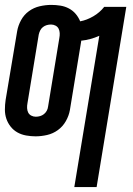

<svg xmlns="http://www.w3.org/2000/svg" viewBox="-21 -548 541 783"><path d="M282 215 384 -402Q366 -394 347.5 -389Q329 -384 310 -382Q310 -381 310 -380.5Q310 -380 310 -379L264 -99Q260 -76 247.5 -54Q235 -32 215 -17.5Q195 -3 171 2.5Q147 8 124 8Q105 8 85.5 4.5Q66 1 50 -8Q34 -17 22.5 -31.5Q11 -46 5 -63.5Q-1 -81 -1 -101Q-1 -121 2 -141L49 -421Q53 -444 65 -466Q77 -488 97 -502.5Q117 -517 141 -522.5Q165 -528 188 -528Q207 -528 225.5 -525Q244 -522 260 -513.5Q276 -505 287.5 -491.5Q299 -478 306 -461Q333 -466 359.5 -481.5Q386 -497 404 -520H494L373 215ZM125 -72Q134 -72 142.5 -74.5Q151 -77 158 -82.5Q165 -88 169.5 -96Q174 -104 175 -113L221 -393Q223 -403 222.5 -413Q222 -423 218 -431Q214 -439 205.5 -443.5Q197 -448 187 -448Q178 -448 169.5 -445.5Q161 -443 154 -437.5Q147 -432 143 -424Q139 -416 137 -407L91 -127Q89 -117 89.5 -107Q90 -97 94 -89Q98 -81 106.5 -76.5Q115 -72 125 -72Z"/></svg>

Font: Iosevka SS04 Medium
Style: Italic
Weight: 500
Italic angle: -9°
Monospace: yes
Designer: Belleve Invis
Foundry: Belleve Invis
Version: Version 19.0.0; ttfautohint (v1.8.4)